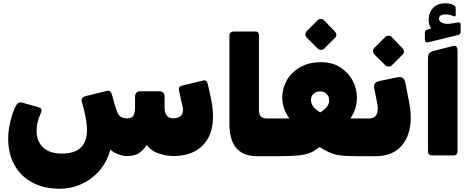

<svg xmlns="http://www.w3.org/2000/svg" viewBox="-20 -942 2883 1170"><path d="M344 208Q247 208 176.5 170Q106 132 68 63.5Q30 -5 30 -97Q30 -144 41 -193Q52 -242 69 -281Q79 -305 89 -313Q99 -321 117 -316L207 -291Q227 -286 231.5 -277Q236 -268 227 -249Q214 -219 208 -191Q202 -163 203 -137Q205 -79 244 -42.5Q283 -6 356 -6Q408 -6 442 -22Q476 -38 493 -70Q510 -102 510 -148Q510 -171 506.5 -197Q503 -223 496.5 -253.5Q490 -284 480 -317Q474 -333 480.5 -343Q487 -353 504 -357L630 -388Q644 -391 651.5 -384.5Q659 -378 662 -366Q672 -328 679.5 -303Q687 -278 694 -260Q705 -235 719 -228Q733 -221 755 -221Q785 -221 794 -239Q803 -257 803 -293V-353Q803 -368 811 -377Q819 -386 833 -386H953Q967 -386 975 -377Q983 -368 983 -353V-283Q983 -255 996 -238Q1009 -221 1038 -221Q1060 -221 1077.5 -232.5Q1095 -244 1095 -272Q1095 -277 1094.5 -282.5Q1094 -288 1092 -294L1071 -388Q1070 -391 1070 -393.5Q1070 -396 1070 -398Q1070 -411 1077.5 -415Q1085 -419 1093 -421L1217 -451Q1219 -452 1221.5 -452Q1224 -452 1225 -452Q1236 -452 1240.5 -444.5Q1245 -437 1247 -426L1264 -349Q1271 -317 1274.5 -288.5Q1278 -260 1278 -234Q1278 -151 1246.5 -97Q1215 -43 1161 -17Q1107 9 1039 9Q997 9 949.5 -6Q902 -21 874 -59Q863 -37 834 -14Q805 9 754 9Q731 9 703 -1Q675 -11 652 -30Q641 16 614.5 59Q588 102 547.5 135.5Q507 169 455.5 188.5Q404 208 344 208Z M1633 10H1548Q1491 10 1453 -12Q1415 -34 1396.5 -77.5Q1378 -121 1378 -183V-727Q1378 -738 1386 -744Q1394 -750 1404 -750H1538Q1548 -750 1553 -743.5Q1558 -737 1558 -727V-272Q1558 -254 1563 -242.5Q1568 -231 1578.5 -225.5Q1589 -220 1606 -220H1648Q1663 -220 1663 -205V-20Q1663 10 1633 10Z M1638 10Q1618 10 1618 -12V-202Q1618 -211 1624 -215.5Q1630 -220 1638 -220Q1655 -220 1676.5 -220Q1698 -220 1717 -220Q1736 -220 1743 -220Q1729 -240 1719 -261.5Q1709 -283 1704.5 -305Q1700 -327 1700 -349Q1700 -404 1728 -453Q1756 -502 1809 -532.5Q1862 -563 1936 -563Q2005 -563 2054 -531.5Q2103 -500 2129 -450.5Q2155 -401 2155 -346Q2155 -313 2145 -281Q2135 -249 2115 -220Q2125 -220 2135 -220Q2145 -220 2164 -220Q2183 -220 2219 -220Q2227 -220 2233 -214.5Q2239 -209 2239 -200V-29Q2239 10 2198 10Q2136 10 2097.5 8.5Q2059 7 2032.5 1.5Q2006 -4 1982.5 -15.5Q1959 -27 1927 -46Q1904 -28 1883.5 -17Q1863 -6 1834 0Q1805 6 1759 8Q1713 10 1638 10ZM1931 -257Q1959 -274 1972.5 -292Q1986 -310 1986 -329Q1986 -353 1971 -369Q1956 -385 1933 -385Q1906 -385 1890.5 -370.5Q1875 -356 1875 -333Q1875 -313 1887.5 -294.5Q1900 -276 1931 -257ZM1956 -646Q1948 -638 1935.5 -638.5Q1923 -639 1915 -647L1850 -712Q1841 -721 1841 -732.5Q1841 -744 1850 -753L1915 -818Q1923 -826 1935 -826.5Q1947 -827 1955 -818L2018 -753Q2040 -730 2021 -711Z M2209 10Q2202 10 2198 6Q2194 2 2194 -5V-190Q2194 -204 2202 -212Q2210 -220 2224 -220H2226Q2253 -220 2267.5 -234Q2282 -248 2282 -281Q2282 -289 2280.5 -299.5Q2279 -310 2277 -321L2261 -401Q2257 -424 2265 -434Q2273 -444 2291 -448L2401 -471Q2442 -480 2450 -438L2473 -320Q2478 -295 2480.5 -271.5Q2483 -248 2483 -225Q2483 -120 2428.5 -55Q2374 10 2266 10ZM2368 -544Q2360 -536 2347.5 -536.5Q2335 -537 2327 -545L2262 -610Q2253 -619 2253 -630.5Q2253 -642 2262 -651L2327 -716Q2335 -724 2347 -724.5Q2359 -725 2367 -716L2430 -651Q2452 -628 2433 -609Z M2611 5Q2601 5 2594.5 -1.5Q2588 -8 2588 -18V-584Q2588 -609 2597 -618.5Q2606 -628 2631 -634L2738 -661Q2756 -666 2762 -657Q2768 -648 2768 -638V-18Q2768 -8 2762 -1.5Q2756 5 2745 5ZM2588 -684Q2578 -682 2573.5 -687Q2569 -692 2569 -699V-741Q2569 -751 2573.5 -755.5Q2578 -760 2585 -762L2608 -769Q2601 -778 2596.5 -791Q2592 -804 2592 -820Q2592 -864 2618.5 -893Q2645 -922 2696 -922Q2710 -922 2723 -919Q2736 -916 2744 -911Q2757 -904 2757 -893V-852Q2757 -839 2745 -843Q2733 -849 2719.5 -851.5Q2706 -854 2693 -854Q2673 -854 2664 -846.5Q2655 -839 2655 -828Q2655 -810 2678 -801.5Q2701 -793 2733 -799L2767 -805Q2778 -807 2782.5 -804Q2787 -801 2787 -791V-749Q2787 -733 2773 -729Z"/></svg>

Font: Rubik Black
Style: Regular
Weight: 900
Designer: Hubert and Fischer
Foundry: Hubert and Fischer
Version: Version 2.300;gftools[0.9.30]